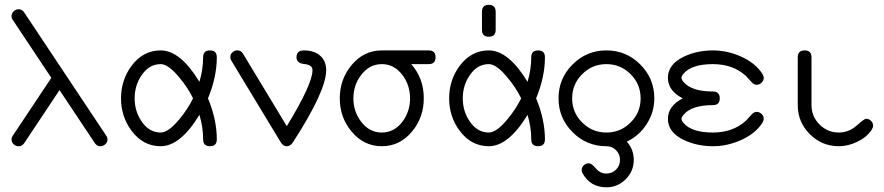

<svg xmlns="http://www.w3.org/2000/svg" viewBox="-20 -610 3690 801"><path d="M428.5 -28.1Q428.5 -16.6 419.3 -8.2Q410.2 0.2 398.9 0.2Q384.8 0.2 376 -12.5L228.3 -234.1L80.8 -12.5Q72 0.2 57.6 0.2Q46.1 0.2 37.1 -8.2Q28.1 -16.6 28.1 -28.1Q28.1 -36.6 33.7 -44.4L194.1 -285.2L33.7 -526.4Q28.1 -533.9 28.1 -542.7Q28.1 -554.2 37.1 -562.9Q46.1 -571.5 57.6 -571.5Q72 -571.5 80.8 -558.3L422.9 -44.4Q428.5 -36.6 428.5 -28.1Z M884.5 -28.6Q884.5 0 856 0Q827.4 0 827.4 -28.6Q827.4 -79.3 812 -130.9Q732.4 0 650.4 0Q576.7 0 528.6 -64.7Q484.9 -123.5 484.9 -199.7Q484.9 -276.1 528.6 -335Q576.7 -399.7 650.4 -399.7Q732.4 -399.7 812 -268.6Q827.4 -320.3 827.4 -371.1Q827.4 -399.7 856 -399.7Q884.5 -399.7 884.5 -371.1Q884.5 -288.3 847.7 -199.7Q884.5 -111.3 884.5 -28.6ZM785.4 -199.7Q763.7 -244.1 728.8 -285.9Q682.6 -342.5 650.4 -342.5Q601.1 -342.5 569.3 -293.9Q541.7 -252.2 541.7 -199.7Q541.7 -147.5 569.3 -105.7Q601.1 -57.1 650.4 -57.1Q682.6 -57.1 728.8 -113.3Q763.7 -155.5 785.4 -199.7Z M1340.8 -317.1Q1340.8 -231.2 1203.6 -18.6Q1191.9 0.2 1176.5 0.2Q1160.6 0.2 1149.9 -18.6L945.6 -356.2Q940.7 -363.8 940.7 -371.8Q940.7 -383.3 949.7 -391.6Q958.7 -399.9 970.2 -399.9Q985.6 -399.9 993.9 -385.7L1176.5 -83.7Q1283.7 -259.5 1283.7 -317.1Q1283.7 -339.6 1250.4 -342.7Q1217 -345.7 1217 -371.1Q1217 -399.7 1247.6 -399.7Q1289.1 -399.7 1313.7 -379.4Q1340.8 -357.2 1340.8 -317.1Z M1797.1 -371.1Q1797.1 -342.5 1768.6 -342.5H1695.6Q1748 -283.2 1748 -199.7Q1748 -121.3 1700.4 -63Q1649.7 0 1572.8 0Q1496.6 0 1445.3 -63Q1397.5 -121.3 1397.5 -199.7Q1397.5 -277.8 1445.3 -336.7Q1496.6 -399.7 1572.8 -399.7H1768.6Q1797.1 -399.7 1797.1 -371.1ZM1690.7 -199.7Q1690.7 -254.2 1659.7 -295.9Q1625.2 -342.5 1572.8 -342.5Q1520.5 -342.5 1485.8 -295.9Q1454.3 -254.2 1454.3 -199.7Q1454.3 -145.5 1485.8 -103.3Q1520.5 -57.1 1572.8 -57.1Q1625.2 -57.1 1659.7 -103.3Q1690.7 -145.5 1690.7 -199.7Z M2047.9 -485.1Q2047.9 -456.8 2019.3 -456.8Q1990.7 -456.8 1990.7 -485.1V-561Q1990.7 -589.8 2019.3 -589.8Q2047.9 -589.8 2047.9 -561ZM2253.4 -28.6Q2253.4 0 2224.9 0Q2196.3 0 2196.3 -28.6Q2196.3 -79.3 2180.9 -130.9Q2101.3 0 2019.3 0Q1945.6 0 1897.5 -64.7Q1853.8 -123.5 1853.8 -199.7Q1853.8 -276.1 1897.5 -335Q1945.6 -399.7 2019.3 -399.7Q2101.3 -399.7 2180.9 -268.6Q2196.3 -320.3 2196.3 -371.1Q2196.3 -399.7 2224.9 -399.7Q2253.4 -399.7 2253.4 -371.1Q2253.4 -288.3 2216.6 -199.7Q2253.4 -111.3 2253.4 -28.6ZM2154.3 -199.7Q2132.6 -244.1 2097.7 -285.9Q2051.5 -342.5 2019.3 -342.5Q1970 -342.5 1938.2 -293.9Q1910.6 -252.2 1910.6 -199.7Q1910.6 -147.5 1938.2 -105.7Q1970 -57.1 2019.3 -57.1Q2051.5 -57.1 2097.7 -113.3Q2132.6 -155.5 2154.3 -199.7Z M2709.7 -199.7Q2709.7 -142.3 2678.3 -93.1Q2647 -43.9 2595 -19Q2624 13.2 2624 57.1Q2624 104 2590.5 137.7Q2556.9 171.4 2509.8 171.4Q2443.6 171.4 2410.9 113.8Q2406.7 106.7 2406.7 99.1Q2406.7 87.6 2415.9 79.3Q2425 71 2436.3 71Q2447.8 71 2465.8 92.5Q2483.9 114 2509.8 114Q2533.7 114 2550.2 97.4Q2566.7 80.8 2566.7 57.1Q2566.7 33.7 2550.2 16.8Q2533.7 0 2509.8 0Q2427.2 0 2368.7 -58.6Q2310.1 -117.2 2310.1 -199.7Q2310.1 -282.5 2368.7 -341.1Q2427.2 -399.7 2509.8 -399.7Q2592.5 -399.7 2651.1 -341.1Q2709.7 -282.5 2709.7 -199.7ZM2652.6 -199.7Q2652.6 -258.8 2610.7 -300.7Q2568.8 -342.5 2509.8 -342.5Q2450.9 -342.5 2408.9 -300.7Q2366.9 -258.8 2366.9 -199.7Q2366.9 -140.6 2408.9 -98.9Q2450.9 -57.1 2509.8 -57.1Q2568.8 -57.1 2610.7 -98.9Q2652.6 -140.6 2652.6 -199.7Z M3166.3 -114.7Q3166.3 -106.7 3160.4 -97.4Q3131.1 -51.8 3069.3 -24.7Q3013.2 0 2954.1 0Q2889.2 0 2834.7 -25.1Q2766.4 -57.1 2766.4 -114Q2766.4 -167.2 2827.9 -199.7Q2766.4 -231.9 2766.4 -285.2Q2766.4 -342.5 2834.7 -374.5Q2889.2 -399.7 2954.1 -399.7Q3013.2 -399.7 3069.3 -375Q3131.1 -347.9 3160.4 -302.2Q3166.3 -293 3166.3 -284.9Q3166.3 -273.7 3157.2 -265Q3148.2 -256.3 3136.7 -256.3Q3125 -256.3 3114.3 -268.6Q3106.9 -277.1 3091.6 -293.5Q3037.6 -342.5 2954.1 -342.5Q2865.7 -342.5 2832 -303Q2823.2 -293 2823.2 -285.2Q2823.2 -277.6 2832 -267.8Q2865.7 -228.3 2954.1 -228.3Q2982.7 -228.3 2982.7 -199.7Q2982.7 -171.4 2954.1 -171.4Q2865.7 -171.4 2832 -131.6Q2823.2 -121.8 2823.2 -114Q2823.2 -106.7 2832 -96.7Q2865.7 -57.1 2954.1 -57.1Q3037.6 -57.1 3091.6 -106.2Q3093.3 -107.4 3114.3 -130.9Q3125 -143.3 3136.7 -143.3Q3148.2 -143.3 3157.2 -134.6Q3166.3 -126 3166.3 -114.7Z M3622.6 -85.9Q3622.6 -78.4 3616.5 -68.6Q3596.2 -37.6 3556.6 -18.6Q3518.6 0 3479.2 0Q3408.9 0 3358.5 -50.3Q3308.1 -100.6 3308.1 -171.4V-371.1Q3308.1 -399.7 3337.2 -399.7Q3365.5 -399.7 3365.5 -371.1V-171.4Q3365.5 -124.3 3398.9 -90.7Q3432.4 -57.1 3479.2 -57.1Q3521 -57.1 3553.6 -85.9Q3586.2 -114.7 3593 -114.7Q3604.5 -114.7 3613.5 -106.1Q3622.6 -97.4 3622.6 -85.9Z"/></svg>

Font: EnergyBar
Style: Regular
Weight: 400
Italic angle: -10°
Version: 1.0 2000-03-28